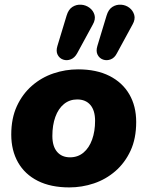

<svg xmlns="http://www.w3.org/2000/svg" viewBox="-20 -805 642 836"><path d="M282 11Q201 11 144.5 -17.5Q88 -46 58.5 -98Q29 -150 29 -219Q29 -290 53.5 -343Q78 -396 119.5 -432Q161 -468 213 -485.5Q265 -503 320 -503Q400 -503 456.5 -474.5Q513 -446 543 -394.5Q573 -343 573 -274Q573 -202 548.5 -149Q524 -96 482.5 -60Q441 -24 389 -6.5Q337 11 282 11ZM285 -120Q319 -120 343.5 -140.5Q368 -161 381 -197Q394 -233 394 -279Q394 -324 373.5 -348Q353 -372 316 -372Q283 -372 258.5 -352Q234 -332 221 -296Q208 -260 208 -213Q208 -168 228.5 -144Q249 -120 285 -120ZM489 -573Q479 -553 462 -546.5Q445 -540 429 -545.5Q413 -551 405 -566.5Q397 -582 404 -605L444 -737Q452 -764 469.5 -775Q487 -786 507.5 -784.5Q528 -783 543.5 -771Q559 -759 564.5 -740Q570 -721 557 -698ZM316 -573Q305 -553 288 -546.5Q271 -540 255 -545.5Q239 -551 231 -566.5Q223 -582 230 -605L270 -737Q278 -764 295.5 -775Q313 -786 333.5 -784.5Q354 -783 370 -771Q386 -759 391.5 -740Q397 -721 384 -698Z"/></svg>

Font: Nunito ExtraLight Black
Style: Italic
Weight: 900
Italic angle: -9°
Version: Version 3.602